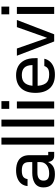

<svg xmlns="http://www.w3.org/2000/svg" viewBox="902 -1658 767 2610"><g transform="rotate(-90 1285.0 -353.5)"><path d="M525 0H468Q428 0 407 -28Q386 -56 385 -113L397 -108Q381 -58 341 -24Q301 10 223 10Q165 10 124.5 -6.5Q84 -23 63 -57.5Q42 -92 42 -146Q42 -190 58.5 -219.5Q75 -249 103.5 -266Q132 -283 167 -290.5Q202 -298 239 -298H386V-343Q386 -393 359.5 -416.5Q333 -440 270 -440Q215 -440 188 -421.5Q161 -403 155 -362H60Q65 -413 93 -447.5Q121 -482 167.5 -500Q214 -518 273 -518Q309 -518 345.5 -510.5Q382 -503 412.5 -483Q443 -463 461.5 -427Q480 -391 480 -335V-81H525ZM134 -145Q134 -105 158 -86.5Q182 -68 232 -68Q303 -68 344.5 -101.5Q386 -135 386 -188V-228H240Q188 -228 161 -207Q134 -186 134 -145Z M719 0H624V-717H719Z M964 0H869V-717H964Z M1210 -507V0H1115V-507ZM1110 -717H1215V-611H1110Z M1377 -295H1705Q1704 -371 1669.5 -405.5Q1635 -440 1568 -440Q1492 -440 1457 -394.5Q1422 -349 1422 -257Q1422 -163 1456.5 -115.5Q1491 -68 1575 -68Q1632 -68 1657 -85.5Q1682 -103 1692 -134H1791Q1782 -92 1754 -59.5Q1726 -27 1681.5 -8.5Q1637 10 1575 10Q1453 10 1390 -59.5Q1327 -129 1327 -254Q1327 -382 1390 -450Q1453 -518 1568 -518Q1632 -518 1684 -492Q1736 -466 1767.5 -408.5Q1799 -351 1799 -256V-225H1376Z M2123 0H2026L1832 -507H1930L2072 -101H2077L2221 -507H2318Z M2495 -507V0H2400V-507ZM2395 -717H2500V-611H2395Z"/></g></svg>

Font: 42dot Sans Light Medium
Style: Regular
Weight: 500
Version: Version 1.000